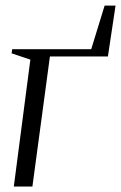

<svg xmlns="http://www.w3.org/2000/svg" viewBox="-20 -682 442 702"><path d="M362.5 -661.5H402.5L374.5 -475.5H162.5L98.5 0H30.5L91 -464L22.5 -487L24.5 -502H313.5Z"/></svg>

Font: Merriweather 144pt Light
Style: Italic
Weight: 300
Italic angle: -7.8°
Version: Version 2.101